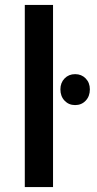

<svg xmlns="http://www.w3.org/2000/svg" viewBox="-20 -762 395 782"><path d="M81 -742H196V0H81ZM346 -398Q346 -370 329 -352Q312 -334 286 -334Q260 -334 243 -352Q226 -370 226 -398Q226 -425 243 -442.5Q260 -460 286 -460Q312 -460 329 -442.5Q346 -425 346 -398Z"/></svg>

Font: Steamflix Grotesk
Style: Regular
Weight: 400
Designer: Julieta Ulanovsky
Foundry: Julieta Ulanovsky
Version: Version 4.000;PS 004.000;hotconv 1.0.88;makeotf.lib2.5.64775